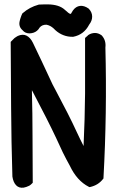

<svg xmlns="http://www.w3.org/2000/svg" viewBox="-20 -860 540 885"><path d="M159.7 -838.9Q169.9 -839.4 180.4 -839.6Q190.9 -839.8 201.2 -839.8Q226.6 -839.4 246.1 -833.3Q265.6 -827.1 278.8 -814.9Q297.9 -796.9 304.2 -795.9Q307.1 -795.9 308.6 -798.8V-799.3Q312 -806.2 315.9 -811.5Q329.6 -830.6 348.9 -832.8Q368.2 -835 388.7 -820.3L389.2 -819.8L390.1 -818.8Q404.8 -802.7 404.8 -783.4Q404.8 -764.2 391.1 -746.6Q367.2 -700.2 317.4 -690.4H316.4H315.4Q293 -689.9 272.5 -697.8Q252 -705.6 234.9 -721.2L234.4 -721.7L233.9 -722.2Q230.5 -726.1 226.8 -729.2Q223.1 -732.4 219.5 -735.1Q215.8 -737.8 211.7 -740Q207.5 -742.2 203.1 -743.7Q198.7 -745.1 194.3 -746.1Q173.8 -746.6 162.6 -732.9Q157.7 -724.1 150.6 -718.3Q143.6 -712.4 135 -709.5Q126.5 -706.5 116.2 -706.1Q106.4 -706.1 98.1 -709.7Q89.8 -713.4 84 -720.7Q64.5 -737.3 70.8 -763.2Q71.8 -767.6 73 -771.7Q74.2 -775.9 75.7 -780Q77.1 -784.2 78.6 -788.1Q80.1 -792 82 -795.9L83 -797.9L84.5 -799.3Q116.2 -827.1 157.7 -838.4L158.7 -838.9ZM387.2 -698.7Q394.5 -703.6 402.3 -705.8Q410.2 -708 418 -708Q425.8 -708 433.3 -705.3Q440.9 -702.6 448.2 -697.3L448.7 -696.8L449.7 -695.8Q469.7 -673.3 465.8 -641.1Q473.6 -341.3 457 -40.5V-37.6L455.1 -35.2Q443.8 -20.5 428.7 -11.2Q413.6 -2 395.5 2L392.1 2.4L389.2 1Q334.5 -26.9 301.8 -96.2Q293.9 -110.8 285.6 -126Q280.8 -134.3 269.3 -158Q257.8 -181.6 239.3 -222.7Q202.1 -302.2 128.9 -440.9L127 -444.3Q129.9 -332.5 129.9 -234.4Q129.9 -127.9 130.9 -21.5V-17.6L127.9 -14.6Q122.6 -8.8 115.7 -4.4H115.2L114.7 -3.9Q107.9 -0.5 101.3 1.7Q94.7 3.9 88.9 4.9Q67.4 7.8 54.2 -6.1Q41 -20 37.1 -46.4V-46.9V-47.4Q32.2 -207 31.2 -366.2L29.3 -663.1V-667L32.2 -669.9L45.9 -683.6L46.4 -684.1L46.9 -684.6Q50.8 -687.5 54.7 -689.9Q58.6 -692.4 62 -694.3Q72.8 -699.2 83 -699.7Q93.3 -700.2 102.1 -695.8Q110.8 -691.4 118.4 -683.1Q126 -674.8 131.8 -662.6Q151.9 -620.6 171.4 -579.6Q190.9 -538.6 210 -497.1Q221.7 -470.2 235.8 -445.3Q299.8 -325.7 331.5 -256.3Q350.6 -215.3 365.2 -187Q371.1 -313 372.1 -428.7V-680.7V-685.1L375.5 -688Q377.4 -689.9 379.2 -691.4Q380.9 -692.9 382.6 -694.3Q384.3 -695.8 385.7 -697.3L386.2 -698.2Z"/></svg>

Font: NaikaiFont
Style: Bold
Weight: 700
Version: Version 1.89